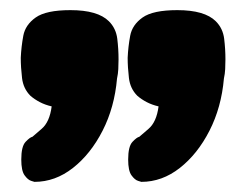

<svg xmlns="http://www.w3.org/2000/svg" viewBox="-20 -710 488 379"><path d="M48 -351Q48 -351 41.5 -353Q35 -355 28.5 -364Q22 -373 22 -395Q22 -421 30.5 -430Q39 -439 44 -440Q46 -442 62 -455.5Q78 -469 82 -500Q69 -503 58.5 -508.5Q48 -514 40 -521Q26 -535 23.5 -556Q21 -577 21 -596Q22 -618 26 -639.5Q30 -661 50.5 -675.5Q71 -690 119 -690Q173 -690 195 -668Q209 -654 211.5 -633.5Q214 -613 214 -593Q214 -583 213.5 -573.5Q213 -564 211 -555Q206 -498 182.5 -452Q159 -406 124 -378.5Q89 -351 48 -351ZM259 -351Q259 -351 252.5 -353Q246 -355 239.5 -364Q233 -373 233 -395Q233 -421 241.5 -430Q250 -439 255 -440Q257 -442 273 -455.5Q289 -469 293 -500Q280 -503 269.5 -508.5Q259 -514 251 -521Q237 -535 234.5 -556Q232 -577 232 -596Q233 -618 237 -639.5Q241 -661 261.5 -675.5Q282 -690 330 -690Q384 -690 406 -668Q420 -654 422.5 -633.5Q425 -613 425 -593Q425 -583 424.5 -573.5Q424 -564 422 -555Q417 -498 393.5 -452Q370 -406 335 -378.5Q300 -351 259 -351Z"/></svg>

Font: Fredoka Light
Style: Bold
Weight: 700
Version: Version 2.001